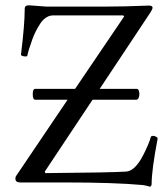

<svg xmlns="http://www.w3.org/2000/svg" viewBox="-20 -688 614 724"><path d="M112.8 -312Q103.5 -312 103.5 -332.5Q103.5 -353 112.8 -353H263.2L448.2 -626L444.8 -629.9H180.2Q154.3 -629.9 133.8 -602.1Q112.8 -570.3 102.1 -540Q86.4 -496.6 83 -478Q82.5 -475.1 76.4 -475.1Q70.3 -475.1 64.5 -477.1Q58.6 -479 59.1 -481.9Q73.2 -596.2 73.2 -653.8Q73.2 -662.1 77.1 -665Q81.1 -668 89.8 -668Q154.3 -663.1 154.8 -663.1H374Q450.7 -663.1 541 -667Q555.2 -667 555.2 -659.2Q555.2 -653.3 547.9 -642.1L356 -353H496.1Q502 -353 504.4 -342.8Q506.8 -332.5 503.9 -322.3Q501 -312 494.1 -312H329.1L148.9 -41L150.9 -35.2Q394.5 -37.1 456.1 -41Q489.7 -43.9 520 -103Q542 -146 548.8 -171.9Q551.3 -175.8 557.1 -175.8Q563 -175.8 569.1 -172.1Q575.2 -168.5 574.2 -164.1Q551.8 -46.4 551.8 4.9Q551.8 13.2 545.9 16.1Q529.8 11.2 519 9.8Q410.6 0 227.1 0H56.2Q38.1 0 38.1 -14.2Q38.1 -22.9 43 -27.8L234.9 -312Z"/></svg>

Font: Junicode SmCond
Style: Regular
Weight: 400
Width: 4
Designer: Peter S. Baker
Version: Version 2.206